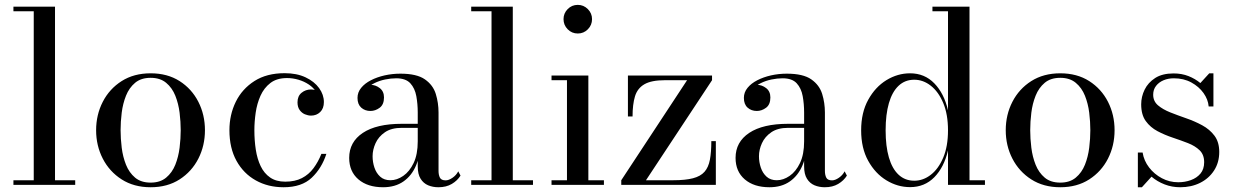

<svg xmlns="http://www.w3.org/2000/svg" viewBox="-20 -778 5201 808"><path d="M211.5 -750V-19.5H296.5V0H36.5V-19.5H122V-730.5H36.5V-750Z M614 10Q543.5 10 492 -23Q440.5 -56 412.5 -110.5Q384.5 -165 384.5 -230Q384.5 -295 412.5 -349.5Q440.5 -404 492 -436.8Q543.5 -469.5 614 -469.5Q684.5 -469.5 735.8 -436.8Q787 -404 814.8 -349.5Q842.5 -295 842.5 -230Q842.5 -165 814.8 -110.5Q787 -56 735.8 -23Q684.5 10 614 10ZM614 -9.5Q654 -9.5 679.2 -30.5Q704.5 -51.5 717.8 -84.8Q731 -118 735.8 -156.5Q740.5 -195 740.5 -230Q740.5 -265.5 735.8 -303.8Q731 -342 717.8 -375.2Q704.5 -408.5 679.2 -429.5Q654 -450.5 614 -450.5Q573.5 -450.5 548.5 -429.5Q523.5 -408.5 510.2 -375.2Q497 -342 492.2 -303.8Q487.5 -265.5 487.5 -230Q487.5 -195 492.2 -156.5Q497 -118 510.2 -84.8Q523.5 -51.5 548.5 -30.5Q573.5 -9.5 614 -9.5Z M1173.5 10Q1108 10 1056.5 -18.8Q1005 -47.5 975.2 -101.2Q945.5 -155 945.5 -230Q945.5 -295 972.2 -349.5Q999 -404 1050.8 -437Q1102.5 -470 1178 -470Q1229 -470 1266 -452.5Q1303 -435 1323 -407.2Q1343 -379.5 1343 -348.5Q1343 -321.5 1327.5 -306.5Q1312 -291.5 1289 -291.5Q1276.5 -291.5 1263.2 -297Q1250 -302.5 1241 -315Q1232 -327.5 1232 -347.5Q1232 -373.5 1249 -387.5Q1266 -401.5 1289 -401.5Q1310.5 -401.5 1326.2 -388Q1342 -374.5 1342 -348.5H1323Q1323 -371.5 1311.2 -390.2Q1299.5 -409 1279.8 -422.2Q1260 -435.5 1236 -442.5Q1212 -449.5 1188 -449.5Q1145 -449.5 1118 -428.8Q1091 -408 1076.2 -375Q1061.5 -342 1056 -303.8Q1050.5 -265.5 1050.5 -230Q1050.5 -187 1056.5 -148Q1062.5 -109 1077 -78.8Q1091.5 -48.5 1116.8 -31Q1142 -13.5 1180.5 -13.5Q1221.5 -13.5 1250.5 -28.5Q1279.5 -43.5 1299.2 -70Q1319 -96.5 1332.5 -130.5H1353.5Q1334 -70 1291.8 -30Q1249.5 10 1173.5 10Z M1825 10Q1801.5 10 1781.8 1.8Q1762 -6.5 1750 -25.8Q1738 -45 1738 -77.5V-304.5Q1738 -340.5 1732 -373.5Q1726 -406.5 1706.8 -427.5Q1687.5 -448.5 1647.5 -448.5Q1625 -448.5 1600.8 -443.5Q1576.5 -438.5 1555.8 -428.2Q1535 -418 1522 -402.5Q1509 -387 1509 -366H1485.5Q1485.5 -391.5 1502.2 -406.2Q1519 -421 1539 -421Q1560.5 -421 1578.2 -407.2Q1596 -393.5 1596 -368Q1596 -338 1577.8 -324.5Q1559.5 -311 1539 -311Q1516 -311 1500.2 -325Q1484.5 -339 1484.5 -366Q1484.5 -389.5 1499.8 -408.2Q1515 -427 1540.8 -440.2Q1566.5 -453.5 1598.8 -460.8Q1631 -468 1665 -468Q1734 -468 1768.2 -444Q1802.5 -420 1814 -382.5Q1825.5 -345 1825.5 -304.5V-58.5Q1825.5 -42 1831.2 -30.5Q1837 -19 1855.5 -19Q1868.5 -19 1884.2 -29.8Q1900 -40.5 1908.5 -57L1918 -39Q1905 -18 1881.5 -4Q1858 10 1825 10ZM1592 10Q1527 10 1488.2 -23.2Q1449.5 -56.5 1449.5 -113.5Q1449.5 -180.5 1507 -218.8Q1564.5 -257 1671 -257H1784.5V-240H1671Q1627 -240 1600 -221.5Q1573 -203 1560.5 -175.5Q1548 -148 1548 -120.5Q1548 -95.5 1555.8 -72.5Q1563.5 -49.5 1580 -34.5Q1596.5 -19.5 1623 -19.5Q1650.5 -19.5 1677 -37.8Q1703.5 -56 1720.8 -92.2Q1738 -128.5 1738 -183H1749.5Q1749.5 -126 1731.2 -82.5Q1713 -39 1678 -14.5Q1643 10 1592 10Z M2138 -750V-19.5H2223V0H1963V-19.5H2048.5V-730.5H1963V-750Z M2411.5 -637Q2386.5 -637 2369 -654.8Q2351.5 -672.5 2351.5 -697.5Q2351.5 -722 2369 -739.8Q2386.5 -757.5 2411.5 -757.5Q2436 -757.5 2453.8 -739.8Q2471.5 -722 2471.5 -697.5Q2471.5 -672.5 2454 -654.8Q2436.5 -637 2411.5 -637ZM2456 -460V-19.5H2521.5V0H2301V-19.5H2366V-440.5H2301V-460Z M2594.5 0V-19.5L2871.5 -440.5H2778.5Q2721.5 -440.5 2692 -423.5Q2662.5 -406.5 2652.2 -372.5Q2642 -338.5 2642 -288H2622.5V-460H2976.5V-440.5L2698.5 -19.5H2813.5Q2864.5 -19.5 2896.2 -27.8Q2928 -36 2944.8 -55Q2961.5 -74 2967.5 -105.8Q2973.5 -137.5 2973.5 -184H2992.5V0Z M3451 10Q3427.5 10 3407.8 1.8Q3388 -6.5 3376 -25.8Q3364 -45 3364 -77.5V-304.5Q3364 -340.5 3358 -373.5Q3352 -406.5 3332.8 -427.5Q3313.5 -448.5 3273.5 -448.5Q3251 -448.5 3226.8 -443.5Q3202.5 -438.5 3181.8 -428.2Q3161 -418 3148 -402.5Q3135 -387 3135 -366H3111.5Q3111.5 -391.5 3128.2 -406.2Q3145 -421 3165 -421Q3186.5 -421 3204.2 -407.2Q3222 -393.5 3222 -368Q3222 -338 3203.8 -324.5Q3185.5 -311 3165 -311Q3142 -311 3126.2 -325Q3110.5 -339 3110.5 -366Q3110.5 -389.5 3125.8 -408.2Q3141 -427 3166.8 -440.2Q3192.5 -453.5 3224.8 -460.8Q3257 -468 3291 -468Q3360 -468 3394.2 -444Q3428.5 -420 3440 -382.5Q3451.5 -345 3451.5 -304.5V-58.5Q3451.5 -42 3457.2 -30.5Q3463 -19 3481.5 -19Q3494.5 -19 3510.2 -29.8Q3526 -40.5 3534.5 -57L3544 -39Q3531 -18 3507.5 -4Q3484 10 3451 10ZM3218 10Q3153 10 3114.2 -23.2Q3075.5 -56.5 3075.5 -113.5Q3075.5 -180.5 3133 -218.8Q3190.5 -257 3297 -257H3410.5V-240H3297Q3253 -240 3226 -221.5Q3199 -203 3186.5 -175.5Q3174 -148 3174 -120.5Q3174 -95.5 3181.8 -72.5Q3189.5 -49.5 3206 -34.5Q3222.5 -19.5 3249 -19.5Q3276.5 -19.5 3303 -37.8Q3329.5 -56 3346.8 -92.2Q3364 -128.5 3364 -183H3375.5Q3375.5 -126 3357.2 -82.5Q3339 -39 3304 -14.5Q3269 10 3218 10Z M3810 9.5Q3757.5 9.5 3710.5 -19Q3663.5 -47.5 3633.8 -101Q3604 -154.5 3604 -229.5Q3604 -304.5 3633.8 -358.2Q3663.5 -412 3710.5 -440.8Q3757.5 -469.5 3810 -469.5Q3871 -469.5 3912 -427.2Q3953 -385 3969.5 -314V-730.5H3904V-750H4060V-19.5H4125V0H3969.5V-145Q3953 -74 3912 -32.2Q3871 9.5 3810 9.5ZM3827.5 -17.5Q3865 -17.5 3897.2 -42.5Q3929.5 -67.5 3949.5 -114.8Q3969.5 -162 3969.5 -229.5Q3969.5 -297 3949.5 -344.5Q3929.5 -392 3897.2 -417.2Q3865 -442.5 3827.5 -442.5Q3788.5 -442.5 3761.5 -417Q3734.5 -391.5 3720.8 -344Q3707 -296.5 3707 -229.5Q3707 -162.5 3720.8 -115.2Q3734.5 -68 3761.5 -42.8Q3788.5 -17.5 3827.5 -17.5Z M4442 10Q4371.5 10 4320 -23Q4268.5 -56 4240.5 -110.5Q4212.5 -165 4212.5 -230Q4212.5 -295 4240.5 -349.5Q4268.5 -404 4320 -436.8Q4371.5 -469.5 4442 -469.5Q4512.5 -469.5 4563.8 -436.8Q4615 -404 4642.8 -349.5Q4670.5 -295 4670.5 -230Q4670.5 -165 4642.8 -110.5Q4615 -56 4563.8 -23Q4512.5 10 4442 10ZM4442 -9.5Q4482 -9.5 4507.2 -30.5Q4532.5 -51.5 4545.8 -84.8Q4559 -118 4563.8 -156.5Q4568.5 -195 4568.5 -230Q4568.5 -265.5 4563.8 -303.8Q4559 -342 4545.8 -375.2Q4532.5 -408.5 4507.2 -429.5Q4482 -450.5 4442 -450.5Q4401.5 -450.5 4376.5 -429.5Q4351.5 -408.5 4338.2 -375.2Q4325 -342 4320.2 -303.8Q4315.5 -265.5 4315.5 -230Q4315.5 -195 4320.2 -156.5Q4325 -118 4338.2 -84.8Q4351.5 -51.5 4376.5 -30.5Q4401.5 -9.5 4442 -9.5Z M4768.5 10V-136H4788.5Q4794 -101.5 4815.8 -73.2Q4837.5 -45 4869.5 -28Q4901.5 -11 4938.5 -11Q4966.5 -11 4991.5 -20Q5016.5 -29 5032 -47.5Q5047.5 -66 5047.5 -95.5Q5047.5 -127 5028.5 -145.5Q5009.5 -164 4979.2 -175.8Q4949 -187.5 4915.2 -198.8Q4881.5 -210 4851.2 -226Q4821 -242 4801.8 -268.5Q4782.5 -295 4782.5 -339Q4782.5 -371 4797 -400.8Q4811.5 -430.5 4841.5 -449.8Q4871.5 -469 4919 -469Q4953 -469 4981.5 -457.8Q5010 -446.5 5031.5 -428.5L5069 -469.5H5086.5V-330H5066.5Q5064 -359.5 5044.8 -386.5Q5025.5 -413.5 4993.5 -431Q4961.5 -448.5 4920 -448.5Q4896 -448.5 4876.5 -440.2Q4857 -432 4845 -416.5Q4833 -401 4833 -379.5Q4833 -352 4853.2 -334.8Q4873.5 -317.5 4905 -305Q4936.5 -292.5 4972 -280.2Q5007.5 -268 5039.2 -250.8Q5071 -233.5 5091 -206.8Q5111 -180 5111 -138.5Q5111 -94 5089.2 -60.5Q5067.5 -27 5030.5 -8.5Q4993.5 10 4946.5 10Q4912 10 4881 -2Q4850 -14 4826 -34.5L4785.5 10Z"/></svg>

Font: Bodoni Moda 11pt
Style: Regular
Weight: 400
Version: Version 2.004